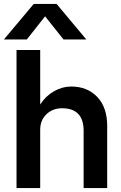

<svg xmlns="http://www.w3.org/2000/svg" viewBox="-35 -954 613 974"><path d="M136.2 -934.1H252L402.8 -753.9H287.1L193.8 -871.1L101.1 -753.9H-15.1ZM389.2 -290Q389.2 -404.8 279.8 -404.8Q231.9 -404.8 200.4 -374.3Q168.9 -343.8 168.9 -295.9V0H48.8V-700.2H168.9V-423.8Q196.3 -466.8 238.8 -491Q281.2 -515.1 326.2 -515.1Q407.7 -515.1 458.3 -462.2Q508.8 -409.2 508.8 -314.9V0H389.2Z"/></svg>

Font: Overused Grotesk SemiBold
Style: Regular
Weight: 600
Version: Version 0.002